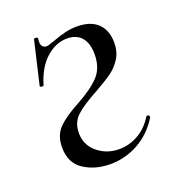

<svg xmlns="http://www.w3.org/2000/svg" viewBox="-87 -478 502 556"><g transform="rotate(-20 164.0 -200.0)"><path d="M57 -271Q57 -270 53 -270Q45 -270 46 -274L77 -407Q79 -409 81 -409Q84 -409 87 -407.5Q90 -406 89 -405Q88 -401 88 -394Q88 -384 93 -379.5Q98 -375 104 -375Q110 -375 132 -383Q173 -399 205 -399Q248 -399 270 -377.5Q292 -356 292 -318Q292 -290 279 -269.5Q266 -249 247 -235.5Q228 -222 194 -203Q148 -178 127 -158.5Q106 -139 106 -106Q106 -70 134 -46.5Q162 -23 201 -23Q231 -23 259 -38.5Q287 -54 306 -85Q307 -87 310 -87Q313 -87 315 -84Q317 -81 315 -78Q289 -36 248.5 -13.5Q208 9 162 9Q115 9 80.5 -13.5Q46 -36 46 -84Q46 -121 67.5 -143Q89 -165 134 -189Q180 -214 203.5 -239Q227 -264 227 -306Q227 -340 211.5 -358Q196 -376 167 -376Q132 -376 102 -349Q72 -322 57 -271Z"/></g></svg>

Font: Cormorant Infant
Style: Regular
Weight: 400
Designer: Christian Thalmann (Catharsis Fonts)
Foundry: Catharsis Fonts
Version: Version 4.000